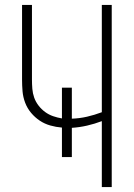

<svg xmlns="http://www.w3.org/2000/svg" viewBox="-20 -755 540 775"><path d="M391 0V-266Q362 -255 331.5 -248Q301 -241 270 -239V-121H230V-240Q206 -242 183 -248.5Q160 -255 140.5 -268Q121 -281 105.5 -299.5Q90 -318 81.5 -340.5Q73 -363 71 -386.5Q69 -410 69 -434V-735H109V-434Q109 -415 110.5 -396.5Q112 -378 118 -361Q124 -344 135.5 -329Q147 -314 162 -303Q177 -292 194.5 -286Q212 -280 230 -277V-401H270V-276Q301 -277 331.5 -284Q362 -291 391 -302V-735H431V0Z"/></svg>

Font: Iosevka Curly Extralight
Style: Regular
Weight: 200
Monospace: yes
Designer: Belleve Invis
Foundry: Belleve Invis
Version: Version 22.1.2; ttfautohint (v1.8.4)